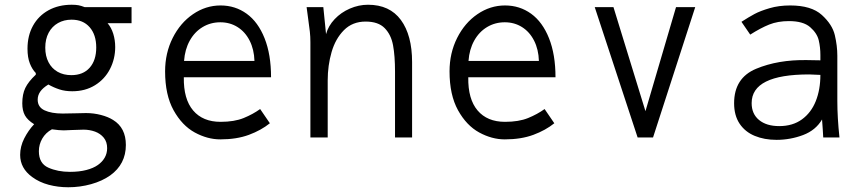

<svg xmlns="http://www.w3.org/2000/svg" viewBox="-20 -580 3640 810"><path d="M116 167Q65 130 65 73.5Q65 38 82.2 4Q99.5 -30 124 -56Q96.5 -73 85.2 -93.2Q74 -113.5 74 -144Q74 -182.5 86.8 -209Q99.5 -235.5 131 -265V-272Q116 -287 106 -312.2Q96 -337.5 96 -374.5Q96 -429.5 119.2 -471.5Q142.5 -513.5 184.8 -536.8Q227 -560 282.5 -560Q300 -560 311.5 -557.8Q323 -555.5 337 -550H535V-482H434Q449.5 -464 457.8 -437.5Q466 -411 466 -381.5Q466 -331.5 444 -288.8Q422 -246 380.8 -220.5Q339.5 -195 285 -195Q254.5 -195 230.8 -202.8Q207 -210.5 184 -223.5Q160.5 -209 149.8 -193.5Q139 -178 139 -159.5Q139 -128 168 -114.5Q197 -101 244 -101L298 -102L343 -103Q375.5 -103 406 -95Q436.5 -87 457 -74Q511 -41 511 31.5Q511 112.5 445 160Q411 184 364.2 197Q317.5 210 268 210Q224.5 210 185.2 199.5Q146 189 116 167ZM393 116Q411.5 103 421.8 85Q432 67 432 45Q432 18.5 417.8 1Q403.5 -16.5 380.8 -24.8Q358 -33 332.5 -33L284 -31.5Q262.5 -30 249 -30Q230.5 -30 199 -34.5Q172.5 -20 158.2 4.8Q144 29.5 144 58Q144 109.5 183.8 127.2Q223.5 145 275 145Q314.5 145 344.2 137.2Q374 129.5 393 116ZM386 -379.5Q386 -433.5 358.2 -465.2Q330.5 -497 282 -497Q250 -497 224.8 -482.8Q199.5 -468.5 185.2 -441.8Q171 -415 171 -379Q171 -343.5 184.8 -317.2Q198.5 -291 223.2 -277Q248 -263 281 -263Q330.5 -263 358.2 -294.2Q386 -325.5 386 -379.5Z M676.5 -279Q676.5 -356 708.5 -419.8Q740.5 -483.5 794.2 -520.2Q848 -557 910.5 -557Q972.5 -557 1020.8 -522Q1069 -487 1096.2 -418.5Q1123.5 -350 1123.5 -254H755.5Q754 -162 794.8 -114Q835.5 -66 910.5 -66Q968.5 -66 1007.8 -82Q1047 -98 1077.5 -120L1118.5 -60Q1082 -30.5 1030.2 -11.2Q978.5 8 909.5 8Q855 8 801.5 -21.2Q748 -50.5 712.2 -115Q676.5 -179.5 676.5 -279ZM909.5 -486Q868.5 -486 834.8 -465.8Q801 -445.5 780.5 -408.5Q760 -371.5 756.5 -323H1053.5Q1052 -371.5 1033.2 -408.5Q1014.5 -445.5 982.2 -465.8Q950 -486 909.5 -486Z M1280.5 -497.5 1273.5 -550H1344L1355.5 -436Q1365 -471 1391.8 -499.2Q1418.5 -527.5 1456 -543.8Q1493.5 -560 1532.5 -560Q1624 -560 1671.2 -495.8Q1718.5 -431.5 1718.5 -318V0H1646.5V-277Q1646.5 -344 1638.2 -388.8Q1630 -433.5 1603 -461.2Q1576 -489 1522.5 -489Q1467 -489 1431 -452.8Q1395 -416.5 1378.8 -360Q1362.5 -303.5 1362.5 -241V0H1289.5V-402Q1289.5 -425.5 1287.2 -446.2Q1285 -467 1280.5 -497.5Z M1876.5 -279Q1876.5 -356 1908.5 -419.8Q1940.5 -483.5 1994.2 -520.2Q2048 -557 2110.5 -557Q2172.5 -557 2220.8 -522Q2269 -487 2296.2 -418.5Q2323.5 -350 2323.5 -254H1955.5Q1954 -162 1994.8 -114Q2035.5 -66 2110.5 -66Q2168.5 -66 2207.8 -82Q2247 -98 2277.5 -120L2318.5 -60Q2282 -30.5 2230.2 -11.2Q2178.5 8 2109.5 8Q2055 8 2001.5 -21.2Q1948 -50.5 1912.2 -115Q1876.5 -179.5 1876.5 -279ZM2109.5 -486Q2068.5 -486 2034.8 -465.8Q2001 -445.5 1980.5 -408.5Q1960 -371.5 1956.5 -323H2253.5Q2252 -371.5 2233.2 -408.5Q2214.5 -445.5 2182.2 -465.8Q2150 -486 2109.5 -486Z M2489 -550H2568L2703 -111L2832 -550H2913L2735 0H2670Z M3077 -144.5Q3077 -251 3169.8 -289.8Q3262.5 -328.5 3384 -326.5L3441 -325.5V-348Q3441 -380.5 3434 -410.2Q3427 -440 3397.8 -465.5Q3368.5 -491 3308.5 -491Q3261.5 -491 3225.2 -476.5Q3189 -462 3145 -434L3108 -488Q3139 -508 3163.2 -521Q3187.5 -534 3226.8 -545.5Q3266 -557 3313.5 -557Q3403 -557 3447.2 -516.8Q3491.5 -476.5 3502 -431.5Q3512.5 -386.5 3512.5 -345V-154Q3512.5 -84 3521.5 0H3453Q3452 -11.5 3451 -34.5L3448 -76Q3421.5 -30.5 3367.8 -10.2Q3314 10 3256 10Q3204.5 10 3164 -6.8Q3123.5 -23.5 3100.2 -58.2Q3077 -93 3077 -144.5ZM3441 -264Q3407.5 -266 3393.5 -266Q3151 -266 3151 -145Q3151 -99.5 3182.2 -73.8Q3213.5 -48 3267.5 -48Q3324 -48 3363 -76.2Q3402 -104.5 3421.5 -153.2Q3441 -202 3441 -264Z"/></svg>

Font: JuliaMono Light
Style: Regular
Weight: 300
Monospace: yes
Designer: cormullion
Foundry: corm
Version: Version 0.054; ttfautohint (v1.8.4)